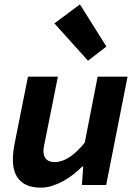

<svg xmlns="http://www.w3.org/2000/svg" viewBox="-20 -847 640 879"><path d="M167 12Q104 12 71.5 -20.5Q39 -53 39 -116Q39 -150 47 -190L108 -496H245L187 -206Q184 -191 181.5 -179Q179 -167 179 -156Q179 -105 231 -105Q296 -105 368 -194L427 -496H564L466 0H355L361 -85H357Q339 -67 317 -49.5Q295 -32 270.5 -18.5Q246 -5 220 3.5Q194 12 167 12ZM383 -569 229 -740 346 -827 467 -634Z"/></svg>

Font: Source Code Pro
Style: Bold Italic
Weight: 700
Italic angle: -11°
Monospace: yes
Designer: Paul D. Hunt, Teo Tuominen
Foundry: Adobe Systems Incorporated
Version: Version 1.050;PS 1.000;hotconv 16.6.51;makeotf.lib2.5.65220